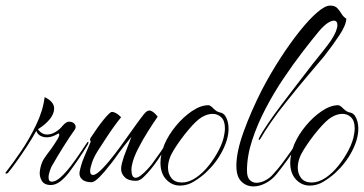

<svg xmlns="http://www.w3.org/2000/svg" viewBox="-40 -650 1304 688"><path d="M142 13Q118 13 109 -3.5Q100 -20 103 -39Q107 -65 117.5 -81Q128 -97 143 -116Q155 -133 166 -151Q177 -169 169 -172Q164 -168 152 -163Q140 -158 127 -158Q116 -158 105.5 -163Q95 -168 90 -181Q77 -157 58.5 -128.5Q40 -100 21.5 -74Q3 -48 -11 -31Q-15 -27 -18.5 -28Q-22 -29 -19 -33Q4 -62 34 -106Q64 -150 89 -201.5Q114 -253 120 -302Q154 -286 154 -261Q154 -242 138 -222.5Q122 -203 96 -187Q109 -168 129 -168Q144 -168 159.5 -177.5Q175 -187 184 -199Q192 -208 197.5 -211Q203 -214 207 -214Q221 -214 227.5 -205.5Q234 -197 229 -187Q211 -162 188 -125.5Q165 -89 147 -57Q144 -53 139 -39Q134 -25 134 -14Q134 1 146 1Q160 1 178 -15.5Q196 -32 214 -55.5Q232 -79 246.5 -101Q261 -123 268 -133Q273 -142 276 -142Q277 -142 277 -140Q277 -136 274 -131Q259 -106 242 -81Q225 -56 208 -33Q192 -12 175.5 0.5Q159 13 142 13Z M288 3Q266 3 254.5 -7Q243 -17 245 -33Q247 -44 251 -58Q255 -72 261 -86L285 -142Q284 -144 283.5 -145.5Q283 -147 283 -148Q282 -152 284 -155Q310 -195 332 -222Q354 -249 361 -249Q375 -249 394 -230Q381 -214 367 -194.5Q353 -175 340 -155Q326 -134 310.5 -109.5Q295 -85 289 -65Q283 -47 283 -37Q283 -23 293 -23Q306 -23 331 -50Q348 -68 368.5 -94.5Q389 -121 408 -148Q428 -176 445.5 -200.5Q463 -225 475 -240Q486 -254 495 -254Q508 -254 525 -232Q511 -212 491 -180.5Q471 -149 454.5 -116.5Q438 -84 433 -59Q432 -55 431.5 -51Q431 -47 431 -42Q431 -13 446 -13Q454 -13 465.5 -22Q477 -31 488 -43Q499 -55 505 -63Q537 -106 566 -152Q572 -161 574 -161Q576 -161 575.5 -157.5Q575 -154 574 -152Q554 -119 527.5 -80Q501 -41 475 -16Q461 -2 447 -2Q420 -2 407 -15Q394 -28 394 -44Q394 -54 397 -65.5Q400 -77 404 -89L431 -160Q416 -141 406 -128.5Q396 -116 388 -105Q381 -95 372 -82.5Q363 -70 353 -58Q334 -33 316 -15Q298 3 288 3Z M605 15Q576 15 555.5 -7Q535 -29 535 -67Q535 -81 538.5 -97.5Q542 -114 549 -132Q564 -167 590.5 -199Q617 -231 648 -252Q679 -273 707 -273Q710 -273 714 -270.5Q718 -268 720 -266L725 -261Q737 -249 748.5 -247Q760 -245 767 -235Q779 -216 779 -189Q779 -152 756.5 -108.5Q734 -65 696 -30Q677 -13 654 1Q631 15 605 15ZM612 4Q636 4 661 -12.5Q686 -29 707.5 -56Q729 -83 744.5 -113Q760 -143 764 -170Q765 -175 765.5 -180.5Q766 -186 766 -190Q766 -217 753 -229.5Q740 -242 722 -242Q703 -242 683 -230Q664 -219 635 -184.5Q606 -150 583 -113Q562 -80 562 -49Q562 -27 574.5 -11.5Q587 4 612 4Z M868 18Q843 18 825 0.5Q807 -17 807 -56Q807 -106 833 -178Q859 -250 899 -329Q930 -388 965 -442Q1000 -496 1034 -538.5Q1068 -581 1096.5 -605.5Q1125 -630 1143 -630Q1160 -630 1168.5 -621Q1177 -612 1183.5 -601Q1190 -590 1201 -583Q1200 -560 1177 -525Q1154 -490 1122 -449Q1101 -424 1062.5 -378.5Q1024 -333 986 -285Q955 -247 931 -212Q907 -177 894 -154Q890 -147 888 -149Q886 -151 888 -155Q898 -175 919.5 -206.5Q941 -238 968 -274Q995 -310 1021 -343.5Q1047 -377 1066 -402Q1085 -427 1092 -435Q1107 -454 1121 -471.5Q1135 -489 1146 -505Q1158 -523 1163.5 -537Q1169 -551 1169 -560Q1169 -576 1156 -576Q1147 -576 1133.5 -567Q1120 -558 1103 -538Q1078 -508 1044.5 -464.5Q1011 -421 976 -369Q941 -317 911.5 -260.5Q882 -204 863.5 -147.5Q845 -91 845 -39Q845 -15 855 -5Q865 5 879 5Q894 5 910.5 -3.5Q927 -12 938 -25Q955 -43 971.5 -65Q988 -87 1001.5 -106.5Q1015 -126 1021 -136Q1024 -141 1027 -141Q1032 -141 1027 -133Q1011 -106 989.5 -76.5Q968 -47 951 -26Q935 -6 912.5 6Q890 18 868 18Z M1070 15Q1041 15 1020.5 -7Q1000 -29 1000 -67Q1000 -81 1003.5 -97.5Q1007 -114 1014 -132Q1029 -167 1055.5 -199Q1082 -231 1113 -252Q1144 -273 1172 -273Q1175 -273 1179 -270.5Q1183 -268 1185 -266L1190 -261Q1202 -249 1213.5 -247Q1225 -245 1232 -235Q1244 -216 1244 -189Q1244 -152 1221.5 -108.5Q1199 -65 1161 -30Q1142 -13 1119 1Q1096 15 1070 15ZM1077 4Q1101 4 1126 -12.5Q1151 -29 1172.5 -56Q1194 -83 1209.5 -113Q1225 -143 1229 -170Q1230 -175 1230.5 -180.5Q1231 -186 1231 -190Q1231 -217 1218 -229.5Q1205 -242 1187 -242Q1168 -242 1148 -230Q1129 -219 1100 -184.5Q1071 -150 1048 -113Q1027 -80 1027 -49Q1027 -27 1039.5 -11.5Q1052 4 1077 4Z"/></svg>

Font: The Nautigal
Style: Regular
Weight: 400
Designer: Robert E. Leuschke
Foundry: Robert E. Leuschke
Version: Version 1.100; ttfautohint (v1.8.3)